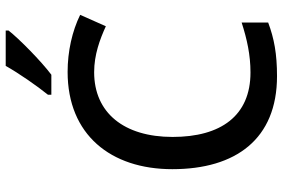

<svg xmlns="http://www.w3.org/2000/svg" viewBox="-179 -802 991 673"><g transform="rotate(-90 316.5 -465.5)"><path d="M546 -931V-941H422C397 -896 351 -830 321 -793V-781H391C439 -817 517 -894 546 -931ZM400 -631C461 -631 515 -611 561 -590L601 -680C544 -708 473 -724 401 -724C181 -724 60 -573 60 -357C60 -134 166 10 386 10C464 10 518 0 574 -21V-114C515 -95 460 -83 399 -83C247 -83 173 -187 173 -356C173 -527 258 -631 400 -631Z"/></g></svg>

Font: Noto Sans Arabic UI Md
Style: Regular
Weight: 500
Designer: Monotype Design Team, Nadine Chahine and Nizar Qandah
Foundry: Monotype Imaging Inc.
Version: Version 2.010